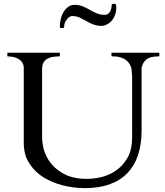

<svg xmlns="http://www.w3.org/2000/svg" viewBox="-20 -961 856 994"><path d="M713 -284V-604C713 -616 718 -627 723 -636C738 -660 761 -669 801 -669C802 -669 803 -670 804 -670C805 -672 805 -672 805 -673V-685C805 -687 803 -688 801 -688H561C558 -689 557 -688 557 -685V-673C557 -670 558 -669 561 -669H571C595 -669 621 -660 632 -650C649 -638 662 -616 662 -590C664 -579 664 -567 664 -556V-246C664 -211 658 -181 646 -155C609 -81 536 -35 426 -35C393 -35 362 -40 334 -50C258 -81 198 -147 198 -254V-604C198 -655 235 -669 286 -669C287 -669 288 -670 289 -670C290 -672 290 -672 290 -673V-685C290 -687 288 -688 286 -688H21C19 -689 18 -688 18 -685V-673C17 -670 18 -669 21 -669C63 -669 103 -650 103 -610V-220C103 -192 108 -167 116 -145C137 -99 167 -67 208 -41C262 -9 336 13 420 13C612 13 713 -93 713 -284ZM367 -936C355 -936 344 -933 335 -927C308 -909 290 -870 290 -824C290 -819 291 -816 294 -816H305C309 -816 312 -817 312 -822C312 -830 314 -837 316 -844C324 -858 334 -878 355 -878C368 -878 380 -875 392 -870C425 -856 458 -827 503 -827C516 -827 527 -830 536 -836C562 -849 582 -882 582 -921V-926C582 -931 580 -941 576 -941H566C562 -941 558 -939 558 -934C558 -909 546 -884 522 -884C460 -884 430 -936 367 -936Z"/></svg>

Font: fbb
Style: Regular
Weight: 400
Designer: David J. Perry, Michael Sharpe
Version: Version 1.045